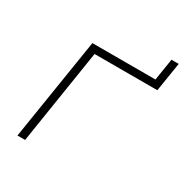

<svg xmlns="http://www.w3.org/2000/svg" viewBox="-194 -1004 1099 1152"><g transform="rotate(30 356.0 -428.0)"><path d="M89 0 201 -705H638L662 -856H712L680 -655H245L142 0Z"/></g></svg>

Font: Nunito Sans 7pt SemiExpanded ExtraLight
Style: Italic
Weight: 250
Width: 6
Italic angle: -9°
Designer: Vernon Adams
Foundry: Vernon Adams
Version: Version 3.101;gftools[0.9.27]